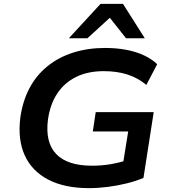

<svg xmlns="http://www.w3.org/2000/svg" viewBox="-20 -963 881 993"><path d="M440 10Q314 10 229.5 -34Q145 -78 108 -159.5Q71 -241 85 -354Q97 -440 132.5 -507Q168 -574 225.5 -620.5Q283 -667 358.5 -691Q434 -715 523 -715Q582 -715 632.5 -705.5Q683 -696 724 -677Q765 -658 793 -631L737 -524Q692 -561 638 -578Q584 -595 517 -595Q435 -595 374.5 -565.5Q314 -536 276.5 -480Q239 -424 228 -344Q213 -226 271 -166Q329 -106 456 -106Q507 -106 553.5 -114Q600 -122 644 -137L612 -90L643 -283H460L475 -383H775L722 -43Q685 -27 637 -15Q589 -3 538.5 3.5Q488 10 440 10ZM336 -765 500 -943H616L729 -765H632L548 -871L432 -765Z"/></svg>

Font: Nunito Sans 10pt SemiExpanded
Style: Bold Italic
Weight: 700
Width: 6
Italic angle: -9°
Designer: Vernon Adams
Foundry: Vernon Adams
Version: Version 3.101;gftools[0.9.27]